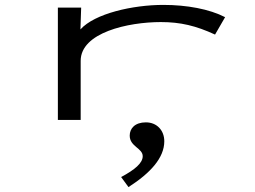

<svg xmlns="http://www.w3.org/2000/svg" viewBox="-20 -488 1040 783"><path d="M216 1H309V-240C309 -355 502 -398 636 -398C716 -398 779 -383 857 -347L898 -418C834 -451 742 -468 646 -468C522 -468 366 -433 308 -368L311 -457H216ZM504 275C593 218 650 156 650 88C650 44 620 11 575 11C530 11 509 36 509 65C509 110 562 116 562 149C562 177 530 204 474 234Z"/></svg>

Font: Inconsolata UltraExpanded
Style: Regular
Weight: 400
Width: 9
Monospace: yes
Designer: Raph Levien, Cyreal, Brenton Simpson
Foundry: Raph Levien, Cyreal, Google
Version: Version 3.100